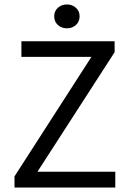

<svg xmlns="http://www.w3.org/2000/svg" viewBox="-20 -841 579 861"><path d="M45 0V-50L390 -586H76V-656H494V-607L148 -71H497V0ZM280 -714Q256 -714 239.5 -729Q223 -744 223 -768Q223 -791 239.5 -806Q256 -821 280 -821Q304 -821 320.5 -806Q337 -791 337 -768Q337 -744 320.5 -729Q304 -714 280 -714Z"/></svg>

Font: SourceSansPro
Style: Book
Weight: 400
Designer: Paul D. Hunt
Foundry: Adobe Systems Incorporated
Version: Version 2.021;PS 2.000;hotconv 1.0.86;makeotf.lib2.5.63406